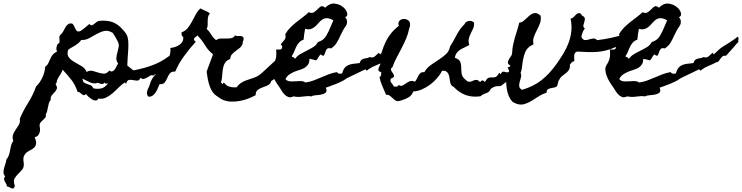

<svg xmlns="http://www.w3.org/2000/svg" viewBox="-250 -536 4201 1087"><path d="M732.4 -239.3Q730.5 -214.8 719.2 -195.3Q708 -175.8 691.4 -160.2Q674.8 -144.5 655.3 -131.8Q635.7 -119.1 617.2 -108.4Q608.4 -112.3 600.1 -107.4Q591.8 -102.5 583 -97.2Q574.2 -91.8 564.9 -89.4Q555.7 -86.9 545.9 -95.7Q538.1 -79.1 526.9 -79.6Q515.6 -80.1 503.4 -82.5Q491.2 -85 480.5 -83.5Q469.7 -82 463.9 -61.5L457 -69.3Q439.5 -58.6 422.9 -41.5Q406.2 -24.4 388.2 -8.8Q370.1 6.8 350.1 16.6Q330.1 26.4 307.6 21.5Q301.8 33.2 291.5 33.2Q281.2 33.2 270.5 26.4Q259.8 19.5 250 10.7Q240.2 2 235.4 -3.9Q230.5 3.9 225.1 2.9Q219.7 2 213.9 -2.4Q208 -6.8 202.1 -11.7Q196.3 -16.6 189.5 -15.6Q175.8 -56.6 153.8 -84.5Q131.8 -112.3 104.5 -141.6Q101.6 -130.9 96.2 -122.1Q90.8 -113.3 85.4 -105Q80.1 -96.7 75.7 -87.9Q71.3 -79.1 70.3 -67.4L64.5 -59.6Q75.2 -43.9 71.8 -33.7Q68.4 -23.4 59.6 -14.6Q50.8 -5.9 43 4.4Q35.2 14.6 37.1 30.3Q30.3 36.1 27.3 46.4Q24.4 56.6 22 68.4Q19.5 80.1 17.1 91.8Q14.6 103.5 8.8 112.3Q11.7 124 6.3 130.4Q1 136.7 -6.3 143.1Q-13.7 149.4 -20.5 157.7Q-27.3 166 -25.4 179.7Q-24.4 189.5 -23.9 189Q-23.4 188.5 -23.4 198.2Q-23.4 211.9 -30.8 225.1Q-38.1 238.3 -53.7 240.2Q-43.9 264.6 -45.9 277.8Q-47.9 291 -56.2 299.3Q-64.5 307.6 -76.2 313Q-87.9 318.4 -98.1 326.2Q-108.4 334 -114.3 347.2Q-120.1 360.4 -116.2 382.8Q-112.3 408.2 -123 421.9Q-133.8 435.5 -146.5 447.8Q-159.2 460 -167.5 474.6Q-175.8 489.3 -166 516.6Q-168.9 528.3 -174.3 530.3Q-179.7 532.2 -185.5 529.8Q-191.4 527.3 -198.2 523.4Q-205.1 519.5 -210.9 519.5Q-210.9 511.7 -214.8 504.9Q-218.8 498 -222.7 491.2Q-226.6 484.4 -227.1 477.5Q-227.5 470.7 -220.7 461.9Q-229.5 453.1 -230 441.4Q-230.5 429.7 -227.1 416.5Q-223.6 403.3 -219.2 390.6Q-214.8 377.9 -213.9 367.2Q-204.1 355.5 -199.7 342.3Q-195.3 329.1 -192.9 314.9Q-190.4 300.8 -187 287.1Q-183.6 273.4 -174.8 261.7Q-181.6 240.2 -175.8 225.1Q-169.9 210 -160.6 197.3Q-151.4 184.6 -143.1 170.4Q-134.8 156.2 -137.7 135.7Q-118.2 89.8 -90.8 46.4Q-63.5 2.9 -45.9 -45.9Q-23.4 -68.4 -9.8 -97.7Q3.9 -127 5.9 -158.2Q18.6 -167 23.9 -179.2Q29.3 -191.4 34.7 -203.1Q40 -214.8 47.9 -225.6Q55.7 -236.3 72.3 -243.2Q68.4 -256.8 69.3 -265.1Q70.3 -273.4 76.2 -287.1Q85 -290 86.4 -296.4Q87.9 -302.7 86.9 -310.1Q85.9 -317.4 85.9 -325.2Q85.9 -333 91.8 -338.9Q95.7 -342.8 96.2 -343.3Q96.7 -343.8 96.7 -343.8Q96.7 -343.8 97.7 -344.2Q98.6 -344.7 101.6 -348.6Q107.4 -356.4 112.3 -366.7Q117.2 -377 123 -385.7Q128.9 -394.5 137.2 -399.9Q145.5 -405.3 159.2 -402.3Q165 -397.5 168.9 -389.6Q172.9 -381.8 176.3 -374Q179.7 -366.2 184.6 -361.3Q189.5 -356.4 198.2 -358.4Q202.1 -358.4 207 -361.3Q219.7 -370.1 231.9 -379.9Q244.1 -389.6 255.9 -400.4Q263.7 -391.6 270 -393.1Q276.4 -394.5 282.7 -399.9Q289.1 -405.3 296.4 -411.1Q303.7 -417 313.5 -418Q355.5 -421.9 386.2 -411.1Q417 -400.4 445.3 -368.2Q450.2 -362.3 456.5 -355Q462.9 -347.7 466.8 -339.8Q474.6 -325.2 476.1 -302.7Q477.5 -280.3 476.1 -255.4Q474.6 -230.5 472.7 -206.5Q470.7 -182.6 470.7 -165L504.9 -137.7Q568.4 -148.4 626 -171.9Q683.6 -195.3 732.4 -239.3ZM418.9 -175.8Q407.2 -192.4 408.7 -208Q410.2 -223.6 414.6 -239.3Q418.9 -254.9 421.9 -270Q424.8 -285.2 417 -300.8Q410.2 -314.5 403.3 -326.2Q396.5 -337.9 388.7 -349.6Q363.3 -365.2 341.8 -360.8Q320.3 -356.4 299.3 -344.7Q278.3 -333 256.8 -320.8Q235.4 -308.6 210 -309.6Q202.1 -298.8 193.4 -291.5Q184.6 -284.2 175.3 -278.3Q166 -272.5 155.8 -267.1Q145.5 -261.7 135.7 -253.9Q127.9 -226.6 139.6 -211.4Q151.4 -196.3 170.9 -185.1Q190.4 -173.8 210.9 -162.1Q231.4 -150.4 240.2 -128.9Q258.8 -138.7 275.4 -134.3Q292 -129.9 308.1 -124.5Q324.2 -119.1 339.4 -119.1Q354.5 -119.1 369.1 -136.7Q378.9 -128.9 386.7 -132.3Q394.5 -135.7 399.9 -143.1Q405.3 -150.4 409.7 -160.2Q414.1 -169.9 418.9 -175.8ZM361.3 -63.5Q356.4 -63.5 350.1 -63Q343.8 -62.5 340.8 -69.3L335 -61.5Q326.2 -58.6 318.4 -62Q310.5 -65.4 301.8 -67.4Q292 -62.5 280.8 -64Q269.5 -65.4 258.3 -70.3Q247.1 -75.2 236.3 -81.1Q225.6 -86.9 216.8 -90.8Q218.8 -74.2 226.1 -68.8Q233.4 -63.5 243.2 -60.5Q252.9 -57.6 262.7 -53.7Q272.5 -49.8 278.3 -36.1Q302.7 -30.3 323.7 -35.6Q344.7 -41 361.3 -63.5Z M1366.2 -193.4Q1343.8 -182.6 1335.9 -167Q1328.1 -151.4 1323.7 -134.8Q1319.3 -118.2 1313 -103Q1306.6 -87.9 1286.1 -78.1Q1281.2 -60.5 1267.1 -53.7Q1252.9 -46.9 1237.3 -41.5Q1221.7 -36.1 1209.5 -27.3Q1197.3 -18.6 1197.3 2.9Q1177.7 13.7 1154.8 22.5Q1131.8 31.2 1106.9 35.6Q1082 40 1057.6 39.1Q1033.2 38.1 1011.7 29.3Q997.1 22.5 983.4 11.7Q978.5 7.8 974.1 5.4Q969.7 2.9 964.8 -2Q953.1 -13.7 945.3 -29.3Q937.5 -44.9 932.6 -62.5Q927.7 -80.1 924.8 -97.7Q921.9 -115.2 919.9 -130.9L956.1 -228.5Q927.7 -251 910.2 -280.8Q892.6 -310.5 867.2 -335.9Q862.3 -329.1 854.5 -324.2Q846.7 -319.3 848.6 -308.6L858.4 -299.8Q826.2 -264.6 793.5 -220.2Q760.7 -175.8 742.2 -130.9Q720.7 -131.8 711.9 -120.6Q703.1 -109.4 697.3 -95.2Q691.4 -81.1 682.6 -69.3Q673.8 -57.6 653.3 -59.6Q648.4 -48.8 643.6 -36.6Q638.7 -24.4 631.8 -13.7Q625 -2.9 615.2 4.4Q605.5 11.7 590.8 11.7Q583 3.9 582 -4.9Q581.1 -13.7 584 -22.9Q586.9 -32.2 591.8 -41.5Q596.7 -50.8 598.6 -59.6Q606.4 -87.9 627 -110.8Q647.5 -133.8 668 -156.7Q688.5 -179.7 703.1 -205.1Q717.8 -230.5 714.8 -264.6Q727.5 -265.6 740.7 -270Q753.9 -274.4 765.1 -281.7Q776.4 -289.1 782.7 -300.3Q789.1 -311.5 787.1 -327.1Q779.3 -331.1 778.3 -338.4Q777.3 -345.7 778.3 -353.5Q799.8 -360.4 813 -377.4Q826.2 -394.5 836.9 -414.1Q847.7 -433.6 857.9 -453.6Q868.2 -473.6 884.8 -488.3Q898.4 -480.5 912.1 -475.1Q925.8 -469.7 938.5 -460.9Q929.7 -449.2 927.7 -438.5Q925.8 -427.7 925.8 -416.5Q925.8 -405.3 925.8 -394.5Q925.8 -383.8 919.9 -372.1Q935.5 -358.4 946.3 -339.8Q957 -321.3 973.6 -308.6Q985.4 -317.4 1000 -317.9Q1014.6 -318.4 1029.8 -317.9Q1044.9 -317.4 1058.6 -319.8Q1072.3 -322.3 1081.1 -335.9Q1085 -332 1092.8 -332Q1100.6 -332 1108.4 -332Q1116.2 -332 1122.1 -329.6Q1127.9 -327.1 1128.9 -320.3Q1129.9 -312.5 1128.4 -309.6Q1127 -306.6 1125 -299.8Q1123 -292 1124 -292Q1125 -292 1122.1 -285.2Q1117.2 -272.5 1106 -263.7Q1094.7 -254.9 1083.5 -246.6Q1072.3 -238.3 1063 -228Q1053.7 -217.8 1053.7 -202.1Q1032.2 -194.3 1023.4 -179.2Q1014.6 -164.1 1011.7 -145Q1008.8 -126 1007.8 -106Q1006.8 -85.9 1001 -69.3L1009.8 -59.6L1017.6 -69.3Q1031.2 -49.8 1050.3 -44.9Q1069.3 -40 1089.8 -42Q1099.6 -56.6 1112.8 -65.4Q1126 -74.2 1141.1 -80.1Q1156.2 -85.9 1172.4 -90.8Q1188.5 -95.7 1203.1 -102.5Q1214.8 -108.4 1223.1 -115.2Q1231.4 -122.1 1241.2 -130.9Q1270.5 -158.2 1299.3 -184.6Q1328.1 -210.9 1357.4 -238.3Q1363.3 -238.3 1365.2 -232.4Q1367.2 -226.6 1367.2 -219.2Q1367.2 -211.9 1366.7 -204.6Q1366.2 -197.3 1366.2 -193.4Z M2041 -298.8Q2032.2 -290 2027.8 -285.2Q2023.4 -280.3 2020 -275.9Q2016.6 -271.5 2012.2 -266.6Q2007.8 -261.7 1999 -252Q1991.2 -244.1 1984.4 -235.4Q1977.5 -226.6 1968.8 -219.7Q1957 -222.7 1950.7 -216.8Q1944.3 -210.9 1939 -203.6Q1933.6 -196.3 1929.2 -189.9Q1924.8 -183.6 1918 -184.6Q1894.5 -171.9 1871.1 -162.6Q1847.7 -153.3 1826.2 -135.7L1818.4 -143.6L1716.8 -94.7Q1711.9 -92.8 1707 -88.9Q1702.1 -85 1697.3 -82Q1675.8 -70.3 1652.8 -61Q1629.9 -51.8 1607.4 -43.9L1594.7 -40Q1602.5 -20.5 1594.7 -12.7Q1586.9 -4.9 1572.3 -1.5Q1557.6 2 1540 2.9Q1522.5 3.9 1512.7 9.8Q1501 7.8 1488.8 8.3Q1476.6 8.8 1463.9 10.7Q1450.2 12.7 1438.5 12.7Q1426.8 12.7 1413.1 9.8H1411.1Q1394.5 17.6 1382.3 13.2Q1370.1 8.8 1360.4 -1.5Q1350.6 -11.7 1342.3 -25.9Q1334 -40 1325.2 -51.8Q1319.3 -59.6 1310.5 -74.2Q1301.8 -88.9 1295.4 -105.5Q1289.1 -122.1 1287.6 -139.2Q1286.1 -156.2 1294.9 -168.9Q1303.7 -181.6 1309.1 -196.3Q1314.5 -210.9 1314.5 -230.5Q1314.5 -237.3 1314 -243.2Q1313.5 -249 1313.5 -255.9Q1318.4 -255.9 1324.2 -255.4Q1330.1 -254.9 1335.4 -255.4Q1340.8 -255.9 1344.2 -259.3Q1347.7 -262.7 1347.7 -271.5Q1347.7 -276.4 1344.2 -279.3Q1340.8 -282.2 1339.8 -285.2Q1345.7 -293.9 1351.1 -299.3Q1356.4 -304.7 1360.4 -310.1Q1364.3 -315.4 1366.2 -322.8Q1368.2 -330.1 1365.2 -342.8Q1377 -363.3 1393.1 -379.4Q1409.2 -395.5 1426.8 -409.7Q1444.3 -423.8 1462.9 -437.5Q1481.4 -451.2 1498 -466.8Q1516.6 -459 1527.8 -466.8Q1539.1 -474.6 1547.9 -483.9Q1556.6 -493.2 1565.4 -499Q1574.2 -504.9 1588.9 -494.1L1590.8 -492.2Q1617.2 -518.6 1644 -515.6Q1670.9 -512.7 1689.9 -498Q1709 -483.4 1714.8 -464.4Q1720.7 -445.3 1704.1 -438.5Q1714.8 -427.7 1714.8 -413.1Q1714.8 -398.4 1707 -387.7Q1698.2 -376 1691.9 -363.8Q1685.5 -351.6 1678.7 -337.9Q1668.9 -315.4 1657.2 -295.4Q1645.5 -275.4 1624 -261.7Q1606.4 -266.6 1600.1 -257.8Q1593.8 -249 1590.8 -238.8Q1587.9 -228.5 1584 -222.7Q1580.1 -216.8 1567.4 -226.6L1565.4 -228.5L1563.5 -226.6Q1555.7 -218.8 1551.3 -209Q1546.9 -199.2 1539.1 -194.3Q1530.3 -197.3 1520.5 -199.2Q1510.7 -201.2 1502 -203.1Q1502 -182.6 1494.1 -170.9Q1486.3 -159.2 1474.1 -151.9Q1461.9 -144.5 1446.3 -140.1Q1430.7 -135.7 1415.5 -129.4Q1400.4 -123 1387.2 -113.8Q1374 -104.5 1366.2 -87.9Q1376 -77.1 1390.6 -75.7Q1405.3 -74.2 1420.9 -75.7Q1436.5 -77.1 1451.7 -77.1Q1466.8 -77.1 1478.5 -69.3L1479.5 -68.4L1480.5 -69.3Q1503.9 -72.3 1525.9 -80.6Q1547.9 -88.9 1568.8 -98.1Q1589.8 -107.4 1611.8 -115.7Q1633.8 -124 1657.2 -127.9Q1662.1 -120.1 1670.4 -119.1Q1678.7 -118.2 1686.5 -120.1L1687.5 -122.1Q1689.5 -128.9 1691.4 -134.3Q1693.4 -139.6 1697.3 -146.5Q1704.1 -157.2 1713.9 -163.1Q1723.6 -168.9 1734.9 -171.9Q1746.1 -174.8 1758.8 -175.8Q1771.5 -176.8 1784.2 -178.7H1786.1L1787.1 -181.6Q1791 -193.4 1797.4 -197.8Q1803.7 -202.1 1811 -204.1Q1818.4 -206.1 1826.7 -207Q1835 -208 1842.8 -212.9Q1860.4 -207 1872.1 -216.8Q1883.8 -226.6 1894.5 -237.3L1902.3 -227.5L1905.3 -231.4Q1919.9 -245.1 1927.2 -252Q1934.6 -258.8 1941.4 -264.2Q1948.2 -269.5 1957.5 -274.9Q1966.8 -280.3 1983.4 -291Q1997.1 -299.8 2010.3 -308.6Q2023.4 -317.4 2036.1 -328.1Q2041 -326.2 2041 -320.8Q2041 -315.4 2041 -310.5Q2040 -308.6 2039.6 -304.7Q2039.1 -300.8 2041 -298.8ZM1636.7 -420.9Q1635.7 -421.9 1635.3 -421.9Q1634.8 -421.9 1633.8 -422.9Q1613.3 -433.6 1599.6 -433.1Q1585.9 -432.6 1574.7 -425.3Q1563.5 -418 1554.2 -406.7Q1544.9 -395.5 1534.7 -386.2Q1524.4 -377 1510.7 -372.1Q1497.1 -367.2 1477.5 -373Q1474.6 -357.4 1472.2 -342.3Q1469.7 -327.1 1468.8 -311.5Q1452.1 -305.7 1442.9 -294.9Q1433.6 -284.2 1427.2 -271.5Q1420.9 -258.8 1415.5 -244.6Q1410.2 -230.5 1401.4 -217.8L1405.3 -212.9Q1409.2 -214.8 1414.1 -210Q1418.9 -205.1 1420.9 -203.1Q1431.6 -218.8 1449.7 -229.5Q1467.8 -240.2 1486.8 -249.5Q1505.9 -258.8 1523.4 -269.5Q1541 -280.3 1549.8 -297.9Q1581.1 -306.6 1596.7 -333Q1612.3 -359.4 1623 -387.7Q1625 -393.6 1630.4 -404.8Q1635.7 -416 1636.7 -420.9Z M2585 -48.8Q2573.2 -48.8 2566.9 -48.3Q2560.5 -47.9 2555.7 -46.9Q2550.8 -45.9 2544.9 -43Q2539.1 -40 2529.3 -34.2Q2525.4 -23.4 2519 -18.1Q2512.7 -12.7 2504.4 -9.3Q2496.1 -5.9 2487.3 -2.4Q2478.5 1 2470.7 8.8Q2396.5 20.5 2339.8 -24.4Q2333 -29.3 2327.6 -35.2Q2322.3 -41 2315.4 -45.9Q2310.5 -49.8 2310.1 -49.3Q2309.6 -48.8 2305.7 -53.7Q2298.8 -63.5 2297.4 -77.6Q2295.9 -91.8 2293 -105Q2290 -118.2 2281.7 -127.4Q2273.4 -136.7 2252.9 -135.7Q2243.2 -115.2 2225.1 -94.2Q2207 -73.2 2184.6 -56.6Q2162.1 -40 2137.2 -29.3Q2112.3 -18.6 2089.8 -18.6Q2082 3.9 2063 15.1Q2043.9 26.4 2022.5 32.2Q2020.5 33.2 2014.6 34.7Q2008.8 36.1 2007.8 36.1Q1994.1 37.1 1986.3 31.2Q1978.5 25.4 1971.7 18.6Q1964.8 11.7 1957 5.9Q1949.2 0 1935.5 0Q1924.8 -25.4 1914.1 -49.8Q1903.3 -74.2 1898.4 -99.6Q1907.2 -104.5 1907.7 -111.8Q1908.2 -119.1 1908.2 -127Q1892.6 -131.8 1892.1 -139.2Q1891.6 -146.5 1895 -154.3Q1898.4 -162.1 1901.9 -169.4Q1905.3 -176.8 1898.4 -181.6Q1906.2 -241.2 1932.6 -296.9Q1959 -352.5 2007.8 -389.6Q2002 -408.2 2011.2 -418Q2020.5 -427.7 2033.7 -428.7Q2046.9 -429.7 2059.1 -422.4Q2071.3 -415 2071.3 -399.4Q2072.3 -392.6 2070.3 -385.7Q2068.4 -378.9 2066.4 -373Q2060.5 -343.8 2048.8 -316.4Q2037.1 -289.1 2023.4 -262.7Q2009.8 -236.3 1995.6 -210Q1981.4 -183.6 1971.7 -155.3Q1960 -147.5 1963.9 -138.7Q1967.8 -129.9 1974.1 -121.6Q1980.5 -113.3 1981 -105.5Q1981.4 -97.7 1962.9 -90.8Q1957 -77.1 1965.8 -66.9Q1974.6 -56.6 1980.5 -45.9Q1988.3 -44.9 1995.6 -45.9Q2002.9 -46.9 2007.8 -54.7Q2019.5 -46.9 2028.8 -51.8Q2038.1 -56.6 2048.3 -64Q2058.6 -71.3 2070.8 -76.2Q2083 -81.1 2098.6 -73.2Q2105.5 -80.1 2109.9 -89.8Q2114.3 -99.6 2119.1 -108.4Q2124 -117.2 2131.3 -123Q2138.7 -128.9 2152.3 -127Q2166 -151.4 2188.5 -167.5Q2210.9 -183.6 2233.9 -198.2Q2256.8 -212.9 2274.9 -229.5Q2293 -246.1 2297.9 -272.5Q2316.4 -301.8 2335.4 -338.4Q2354.5 -375 2379.9 -399.4Q2382.8 -407.2 2389.6 -411.6Q2396.5 -416 2404.3 -417.5Q2412.1 -418.9 2419.9 -416.5Q2427.7 -414.1 2433.6 -408.2Q2435.5 -390.6 2429.2 -376Q2422.9 -361.3 2415.5 -347.2Q2408.2 -333 2404.3 -317.4Q2400.4 -301.8 2407.2 -281.2Q2393.6 -273.4 2380.4 -267.6Q2367.2 -261.7 2356 -254.9Q2344.7 -248 2336.4 -237.3Q2328.1 -226.6 2325.2 -209Q2351.6 -199.2 2356.4 -184.6Q2361.3 -169.9 2361.3 -152.8Q2361.3 -135.7 2363.8 -117.7Q2366.2 -99.6 2388.7 -82Q2392.6 -79.1 2394 -77.6Q2395.5 -76.2 2400.4 -74.2Q2410.2 -71.3 2418 -74.7Q2425.8 -78.1 2433.1 -81.1Q2440.4 -84 2448.7 -83.5Q2457 -83 2467.8 -71.3Q2482.4 -89.8 2495.1 -71.3Q2506.8 -92.8 2516.6 -95.7Q2526.4 -98.6 2535.6 -97.7Q2544.9 -96.7 2554.7 -99.6Q2564.5 -102.5 2576.2 -124L2585 -115.2Q2590.8 -130.9 2599.1 -130.4Q2607.4 -129.9 2615.2 -127.4Q2623 -125 2628.9 -127.4Q2634.8 -129.9 2634.8 -150.4Q2643.6 -150.4 2649.9 -154.3Q2656.2 -158.2 2662.6 -163.1Q2668.9 -168 2676.8 -171.4Q2684.6 -174.8 2695.3 -174.8L2669.9 -113.3Z M3356.4 -375Q3352.5 -354.5 3340.3 -336.9Q3328.1 -319.3 3311 -305.7Q3293.9 -292 3274.4 -282.7Q3254.9 -273.4 3235.4 -269.5Q3206.1 -256.8 3181.2 -250.5Q3156.2 -244.1 3130.9 -242.2Q3105.5 -240.2 3078.1 -241.2Q3050.8 -242.2 3016.6 -244.1Q3007.8 -241.2 3004.4 -234.4Q3001 -227.5 3000.5 -219.7Q3000 -211.9 3001 -203.6Q3002 -195.3 3001 -188.5Q2992.2 -189.5 2986.8 -182.6Q2981.4 -175.8 2976.6 -170.9Q2977.5 -150.4 2970.7 -140.1Q2963.9 -129.9 2954.6 -122.6Q2945.3 -115.2 2934.1 -106.9Q2922.9 -98.6 2915 -83Q2911.1 -77.1 2910.2 -71.8Q2909.2 -66.4 2907.2 -58.6Q2904.3 -44.9 2894 -42Q2883.8 -39.1 2873 -37.6Q2862.3 -36.1 2853.5 -31.7Q2844.7 -27.3 2843.8 -10.7Q2822.3 -4.9 2801.8 8.3Q2781.2 21.5 2760.7 34.2Q2740.2 46.9 2719.2 53.2Q2698.2 59.6 2674.8 51.8Q2669.9 49.8 2661.6 45.9Q2653.3 42 2649.4 38.1Q2647.5 36.1 2644 30.8Q2640.6 25.4 2638.7 23.4Q2628.9 7.8 2624 -10.7Q2619.1 -29.3 2617.2 -48.3Q2615.2 -67.4 2615.7 -86.9Q2616.2 -106.4 2616.2 -124Q2621.1 -122.1 2625.5 -125.5Q2629.9 -128.9 2632.8 -131.8L2624 -156.2Q2629.9 -154.3 2633.8 -157.2Q2637.7 -160.2 2640.6 -164.1Q2626 -171.9 2625.5 -180.2Q2625 -188.5 2629.9 -197.8Q2634.8 -207 2642.1 -216.8Q2649.4 -226.6 2649.4 -237.3Q2650.4 -260.7 2654.8 -281.7Q2659.2 -302.7 2665 -323.2Q2670.9 -343.8 2677.7 -364.3Q2684.6 -384.8 2689.5 -407.2Q2706.1 -409.2 2719.7 -422.4Q2733.4 -435.5 2747.1 -447.3Q2760.7 -459 2775.9 -461.9Q2791 -464.8 2810.5 -447.3Q2814.5 -423.8 2807.1 -404.3Q2799.8 -384.8 2790 -366.2Q2780.3 -347.7 2772.9 -328.1Q2765.6 -308.6 2770.5 -285.2Q2733.4 -268.6 2722.2 -237.3Q2710.9 -206.1 2707 -169.9Q2706.1 -159.2 2704.1 -147Q2702.1 -134.8 2697.3 -124Q2703.1 -110.4 2699.2 -97.2Q2695.3 -84 2691.9 -71.3Q2688.5 -58.6 2689.5 -47.9Q2690.4 -37.1 2705.1 -27.3Q2769.5 -45.9 2815.4 -82Q2861.3 -118.2 2899.4 -171.9Q2920.9 -202.1 2939 -231.9Q2957 -261.7 2968.8 -293Q2980.5 -324.2 2984.4 -358.4Q2988.3 -392.6 2980.5 -430.7Q2990.2 -431.6 2998 -440.4Q3005.9 -449.2 3013.7 -455.6Q3021.5 -461.9 3029.3 -461.9Q3037.1 -461.9 3045.9 -447.3Q3060.5 -440.4 3061 -431.2Q3061.5 -421.9 3058.1 -412.1Q3054.7 -402.3 3052.7 -392.6Q3050.8 -382.8 3061.5 -374Q3058.6 -372.1 3054.7 -365.7Q3050.8 -359.4 3047.9 -351.1Q3044.9 -342.8 3043 -335.4Q3041 -328.1 3042 -325.2Q3050.8 -309.6 3061.5 -309.1Q3072.3 -308.6 3084 -312.5Q3095.7 -316.4 3107.9 -317.9Q3120.1 -319.3 3130.9 -308.6Q3155.3 -311.5 3174.8 -314.9Q3194.3 -318.4 3212.4 -322.3Q3230.5 -326.2 3249.5 -331.5Q3268.6 -336.9 3293 -342.8Q3305.7 -358.4 3321.8 -364.3Q3337.9 -370.1 3356.4 -375Z M3930.7 -298.8Q3921.9 -290 3917.5 -285.2Q3913.1 -280.3 3909.7 -275.9Q3906.2 -271.5 3901.9 -266.6Q3897.5 -261.7 3888.7 -252Q3880.9 -244.1 3874 -235.4Q3867.2 -226.6 3858.4 -219.7Q3846.7 -222.7 3840.3 -216.8Q3834 -210.9 3828.6 -203.6Q3823.2 -196.3 3818.8 -189.9Q3814.5 -183.6 3807.6 -184.6Q3784.2 -171.9 3760.7 -162.6Q3737.3 -153.3 3715.8 -135.7L3708 -143.6L3606.4 -94.7Q3601.6 -92.8 3596.7 -88.9Q3591.8 -85 3586.9 -82Q3565.4 -70.3 3542.5 -61Q3519.5 -51.8 3497.1 -43.9L3484.4 -40Q3492.2 -20.5 3484.4 -12.7Q3476.6 -4.9 3461.9 -1.5Q3447.3 2 3429.7 2.9Q3412.1 3.9 3402.3 9.8Q3390.6 7.8 3378.4 8.3Q3366.2 8.8 3353.5 10.7Q3339.8 12.7 3328.1 12.7Q3316.4 12.7 3302.7 9.8H3300.8Q3284.2 17.6 3272 13.2Q3259.8 8.8 3250 -1.5Q3240.2 -11.7 3231.9 -25.9Q3223.6 -40 3214.8 -51.8Q3209 -59.6 3200.2 -74.2Q3191.4 -88.9 3185.1 -105.5Q3178.7 -122.1 3177.2 -139.2Q3175.8 -156.2 3184.6 -168.9Q3193.4 -181.6 3198.7 -196.3Q3204.1 -210.9 3204.1 -230.5Q3204.1 -237.3 3203.6 -243.2Q3203.1 -249 3203.1 -255.9Q3208 -255.9 3213.9 -255.4Q3219.7 -254.9 3225.1 -255.4Q3230.5 -255.9 3233.9 -259.3Q3237.3 -262.7 3237.3 -271.5Q3237.3 -276.4 3233.9 -279.3Q3230.5 -282.2 3229.5 -285.2Q3235.4 -293.9 3240.7 -299.3Q3246.1 -304.7 3250 -310.1Q3253.9 -315.4 3255.9 -322.8Q3257.8 -330.1 3254.9 -342.8Q3266.6 -363.3 3282.7 -379.4Q3298.8 -395.5 3316.4 -409.7Q3334 -423.8 3352.5 -437.5Q3371.1 -451.2 3387.7 -466.8Q3406.2 -459 3417.5 -466.8Q3428.7 -474.6 3437.5 -483.9Q3446.3 -493.2 3455.1 -499Q3463.9 -504.9 3478.5 -494.1L3480.5 -492.2Q3506.8 -518.6 3533.7 -515.6Q3560.5 -512.7 3579.6 -498Q3598.6 -483.4 3604.5 -464.4Q3610.4 -445.3 3593.8 -438.5Q3604.5 -427.7 3604.5 -413.1Q3604.5 -398.4 3596.7 -387.7Q3587.9 -376 3581.5 -363.8Q3575.2 -351.6 3568.4 -337.9Q3558.6 -315.4 3546.9 -295.4Q3535.2 -275.4 3513.7 -261.7Q3496.1 -266.6 3489.7 -257.8Q3483.4 -249 3480.5 -238.8Q3477.5 -228.5 3473.6 -222.7Q3469.7 -216.8 3457 -226.6L3455.1 -228.5L3453.1 -226.6Q3445.3 -218.8 3440.9 -209Q3436.5 -199.2 3428.7 -194.3Q3419.9 -197.3 3410.2 -199.2Q3400.4 -201.2 3391.6 -203.1Q3391.6 -182.6 3383.8 -170.9Q3376 -159.2 3363.8 -151.9Q3351.6 -144.5 3335.9 -140.1Q3320.3 -135.7 3305.2 -129.4Q3290 -123 3276.9 -113.8Q3263.7 -104.5 3255.9 -87.9Q3265.6 -77.1 3280.3 -75.7Q3294.9 -74.2 3310.5 -75.7Q3326.2 -77.1 3341.3 -77.1Q3356.4 -77.1 3368.2 -69.3L3369.1 -68.4L3370.1 -69.3Q3393.6 -72.3 3415.5 -80.6Q3437.5 -88.9 3458.5 -98.1Q3479.5 -107.4 3501.5 -115.7Q3523.4 -124 3546.9 -127.9Q3551.8 -120.1 3560.1 -119.1Q3568.4 -118.2 3576.2 -120.1L3577.1 -122.1Q3579.1 -128.9 3581.1 -134.3Q3583 -139.6 3586.9 -146.5Q3593.8 -157.2 3603.5 -163.1Q3613.3 -168.9 3624.5 -171.9Q3635.7 -174.8 3648.4 -175.8Q3661.1 -176.8 3673.8 -178.7H3675.8L3676.8 -181.6Q3680.7 -193.4 3687 -197.8Q3693.4 -202.1 3700.7 -204.1Q3708 -206.1 3716.3 -207Q3724.6 -208 3732.4 -212.9Q3750 -207 3761.7 -216.8Q3773.4 -226.6 3784.2 -237.3L3792 -227.5L3794.9 -231.4Q3809.6 -245.1 3816.9 -252Q3824.2 -258.8 3831.1 -264.2Q3837.9 -269.5 3847.2 -274.9Q3856.4 -280.3 3873 -291Q3886.7 -299.8 3899.9 -308.6Q3913.1 -317.4 3925.8 -328.1Q3930.7 -326.2 3930.7 -320.8Q3930.7 -315.4 3930.7 -310.5Q3929.7 -308.6 3929.2 -304.7Q3928.7 -300.8 3930.7 -298.8ZM3526.4 -420.9Q3525.4 -421.9 3524.9 -421.9Q3524.4 -421.9 3523.4 -422.9Q3502.9 -433.6 3489.3 -433.1Q3475.6 -432.6 3464.4 -425.3Q3453.1 -418 3443.8 -406.7Q3434.6 -395.5 3424.3 -386.2Q3414.1 -377 3400.4 -372.1Q3386.7 -367.2 3367.2 -373Q3364.3 -357.4 3361.8 -342.3Q3359.4 -327.1 3358.4 -311.5Q3341.8 -305.7 3332.5 -294.9Q3323.2 -284.2 3316.9 -271.5Q3310.5 -258.8 3305.2 -244.6Q3299.8 -230.5 3291 -217.8L3294.9 -212.9Q3298.8 -214.8 3303.7 -210Q3308.6 -205.1 3310.5 -203.1Q3321.3 -218.8 3339.4 -229.5Q3357.4 -240.2 3376.5 -249.5Q3395.5 -258.8 3413.1 -269.5Q3430.7 -280.3 3439.5 -297.9Q3470.7 -306.6 3486.3 -333Q3502 -359.4 3512.7 -387.7Q3514.6 -393.6 3520 -404.8Q3525.4 -416 3526.4 -420.9Z"/></svg>

Font: Homemade Apple
Style: Regular
Weight: 400
Version: Version 1.001